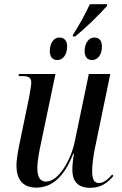

<svg xmlns="http://www.w3.org/2000/svg" viewBox="-20 -891 585 921"><path d="M330 -724 329 -716H340C390 -755 457 -822 493 -862L494 -871H411C387 -819 360 -771 330 -724ZM255 -603C280 -603 302 -626 302 -669C302 -698 286 -711 265 -711C235 -711 219 -680 219 -647C219 -616 233 -603 255 -603ZM423 -603C447 -603 469 -626 469 -668C469 -698 454 -711 433 -711C403 -711 386 -680 386 -647C386 -616 400 -603 423 -603ZM413 10C467 10 498 -17 524 -47L518 -54C498 -30 477 -13 454 -13C430 -13 422 -34 422 -71C422 -99 428 -144 435 -178L509 -536H406L339 -214C323 -132 264 -20 201 -20C172 -20 159 -42 159 -87C159 -114 168 -167 177 -206L246 -536H71L69 -526H84C118 -526 130 -519 130 -495C130 -483 125 -455 120 -426L77 -218C69 -181 59 -131 59 -97C59 -38 83 9 154 9C230 9 289 -44 331 -153H335C330 -130 327 -94 327 -76C327 -29 347 10 413 10Z"/></svg>

Font: Noto Serif Display Condensed Medium
Style: Italic
Weight: 500
Width: 3
Italic angle: -12°
Designer: Monotype Design Team
Foundry: Monotype Imaging Inc.
Version: Version 2.009